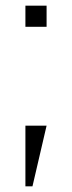

<svg xmlns="http://www.w3.org/2000/svg" viewBox="-20 -520 255 680"><path d="M145 -425V-500H70V-425ZM145 -75H70V140H95Z"/></svg>

Font: Abel
Style: Regular
Weight: 400
Designer: Matthew Desmond
Foundry: Matthew Desmond
Version: Version 1.002